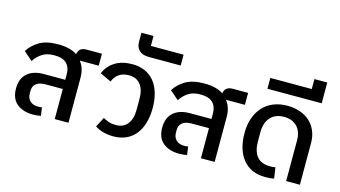

<svg xmlns="http://www.w3.org/2000/svg" viewBox="-90 -1136 2606 1473"><g transform="rotate(15 1213.0 -400.0)"><path d="M236 10Q155 10 106.5 -30Q58 -70 58 -151Q58 -228 104.5 -270Q151 -312 236 -312H406V-354Q406 -412 374.5 -442Q343 -472 277 -472Q218 -472 180.5 -447Q143 -422 119 -384L49 -445Q81 -496 136.5 -528.5Q192 -561 284 -561Q379 -561 435 -524Q444 -578 503 -578H626V-483H477V-481Q515 -432 515 -358V0H406V-239H269Q221 -239 195.5 -219Q170 -199 170 -161V-141Q170 -103 193 -81Q216 -59 256 -59Q276 -59 288 -62L297 4Q288 6 269 8Q250 10 236 10Z M874 12Q832 12 794 2Q756 -8 727 -28L768 -106Q788 -94 812.5 -85.5Q837 -77 869 -77Q929 -77 961.5 -117.5Q994 -158 994 -229V-320Q994 -390 962.5 -431Q931 -472 870 -472Q821 -472 790 -449.5Q759 -427 745 -389L656 -431Q681 -491 736 -526Q791 -561 874 -561Q931 -561 975 -541Q1019 -521 1049 -484Q1079 -447 1094.5 -394Q1110 -341 1110 -275Q1110 -209 1094 -155.5Q1078 -102 1048 -65Q1018 -28 974 -8Q930 12 874 12Z M981 -647Q929 -647 903 -672Q877 -697 877 -742V-812H973V-733H1233V-647Z M1397 10Q1316 10 1267.5 -30Q1219 -70 1219 -151Q1219 -228 1265.5 -270Q1312 -312 1397 -312H1567V-354Q1567 -412 1535.5 -442Q1504 -472 1438 -472Q1379 -472 1341.5 -447Q1304 -422 1280 -384L1210 -445Q1242 -496 1297.5 -528.5Q1353 -561 1445 -561Q1540 -561 1596 -524Q1605 -578 1664 -578H1787V-483H1638V-481Q1676 -432 1676 -358V0H1567V-239H1430Q1382 -239 1356.5 -219Q1331 -199 1331 -161V-141Q1331 -103 1354 -81Q1377 -59 1417 -59Q1437 -59 1449 -62L1458 4Q1449 6 1430 8Q1411 10 1397 10Z M2080 12Q1966 12 1903 -64.5Q1840 -141 1840 -275Q1840 -340 1858.5 -393Q1877 -446 1911.5 -483.5Q1946 -521 1995 -541Q2044 -561 2105 -561Q2161 -561 2207 -544.5Q2253 -528 2285.5 -498Q2318 -468 2335.5 -425.5Q2353 -383 2353 -331V0H2244V-322Q2244 -393 2206 -432.5Q2168 -472 2102 -472Q2033 -472 1994.5 -429Q1956 -386 1956 -312V-239Q1956 -160 1990.5 -118.5Q2025 -77 2096 -77Q2118 -77 2137 -81L2150 5Q2135 9 2114.5 10.5Q2094 12 2080 12Z M1922 -733H2251V-812H2353V-647H1922Z"/></g></svg>

Font: IBM-Poppins
Style: Poppins-Medium
Weight: 500
Designer: Mike Abbink, Paul van der Laan, Pieter van Rosmalen, Ben Mitchell, Mark Frömberg
Foundry: Bold Monday
Version: Version 1.1